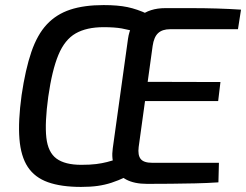

<svg xmlns="http://www.w3.org/2000/svg" viewBox="-20 -723 969 756"><path d="M388 -703Q444 -703 482 -695Q520 -687 561 -668L518 -596Q488 -606 459.5 -611Q431 -616 388 -616Q321 -616 278 -591.5Q235 -567 210 -507Q185 -447 170 -342Q156 -239 162.5 -181Q169 -123 202.5 -98.5Q236 -74 300 -74Q335 -74 358.5 -77Q382 -80 401.5 -85Q421 -90 444 -97L475 -26Q445 -12 419 -3.5Q393 5 364.5 9Q336 13 299 13Q221 13 169 -5.5Q117 -24 89.5 -65.5Q62 -107 56.5 -176.5Q51 -246 65 -348Q80 -450 103.5 -518.5Q127 -587 164.5 -627Q202 -667 256.5 -685Q311 -703 388 -703ZM479 -401 848 -400 839 -325H468ZM631 -691Q682 -691 733.5 -691Q785 -691 834.5 -689.5Q884 -688 929 -685L917 -608H650Q619 -608 602.5 -592.5Q586 -577 581 -542L526 -144Q522 -112 534 -97Q546 -82 579 -82H842L840 -5Q796 -2 748.5 -1Q701 0 653 0.5Q605 1 559 1Q509 1 477 -16Q445 -33 431.5 -65Q418 -97 424 -139L484 -570Q492 -627 530.5 -659Q569 -691 631 -691Z"/></svg>

Font: Exo 2 Medium
Style: Italic
Weight: 500
Italic angle: -8°
Designer: Natanael Gama
Foundry: Natanael Gama
Version: Version 2.010